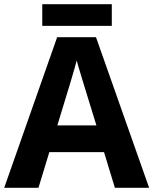

<svg xmlns="http://www.w3.org/2000/svg" viewBox="-20 -894 730 914"><path d="M439 -296.9Q351.1 -580.1 345.2 -606Q329.1 -543.5 252.9 -296.9ZM526.9 0 475.1 -169.9H214.8L163.1 0H0L252 -716.8H437L689.9 0ZM181.2 -874H512.2V-771H181.2Z"/></svg>

Font: NotoSans-Bold
Style: Bold
Weight: 700
Designer: Monotype Design team
Foundry: Monotype Imaging Inc.
Version: Version 1.04